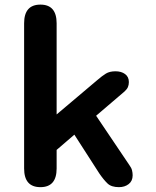

<svg xmlns="http://www.w3.org/2000/svg" viewBox="-20 -786 659 812"><path d="M151 5.5Q82 5.5 82 -73.5V-687.5Q82 -766.5 151 -766.5Q219.5 -766.5 219.5 -687.5V-302L390.5 -446.5Q412.5 -465.5 428.2 -475Q444 -484.5 468.5 -484.5Q493 -484.5 509 -472.8Q525 -461 525 -439Q525 -427 521 -417.8Q517 -408.5 506.5 -399L386.5 -296.5L527 -88Q536 -76 538.5 -65.2Q541 -54.5 541 -44.5Q541 -20.5 524.2 -7.5Q507.5 5.5 483 5.5Q451 5.5 434.8 -10Q418.5 -25.5 400 -52.5L294.5 -216.5L219.5 -152V-73.5Q219.5 5.5 151 5.5Z"/></svg>

Font: Sono Monospace SemiBold
Style: Regular
Weight: 600
Designer: Tyler Finck
Foundry: Tyler Finck
Version: Version 2.112